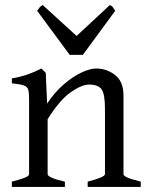

<svg xmlns="http://www.w3.org/2000/svg" viewBox="-20 -740 592 760"><path d="M26.9 0V-21Q59.1 -29.3 77.1 -36.1Q95.2 -43 95.2 -50.8V-347.2Q95.2 -372.6 91.8 -384.8Q88.4 -397 74.2 -401.9Q60.1 -406.7 26.9 -410.2V-429.7Q60.1 -435.1 88.6 -445.1Q117.2 -455.1 144 -468.8L161.1 -451.7L166.5 -330.1Q195.3 -373.5 230.7 -404.5Q266.1 -435.5 300.8 -452.1Q335.4 -468.8 360.8 -468.8Q402.8 -468.8 435.8 -442.9Q468.8 -417 468.8 -361.8V-50.8Q468.8 -44.4 483.6 -37.6Q498.5 -30.8 537.1 -21V0H327.1V-21Q395.5 -38.6 395.5 -50.8V-309.1Q395.5 -368.7 381.6 -387Q367.7 -405.3 333 -405.3Q303.2 -405.3 259.5 -374.5Q215.8 -343.8 168.5 -268.1V-50.8Q168.5 -43.5 187 -35.6Q205.6 -27.8 236.8 -21V0ZM255.9 -522.9 127 -697.3Q133.8 -707 137.5 -711.4Q141.1 -715.8 148.9 -720.2L283.2 -597.7L415 -720.2Q423.3 -715.8 426.8 -711.4Q430.2 -707 436 -697.3L308.1 -522.9Z"/></svg>

Font: David Libre
Style: Regular
Weight: 400
Designer: Ismar David, J. Victor Gaultney, Annie Olsen and Meir Sadan
Foundry: Monotype Imaging Inc. & SIL International
Version: Version 1.100; ttfautohint (v1.8.4.7-5d5b)